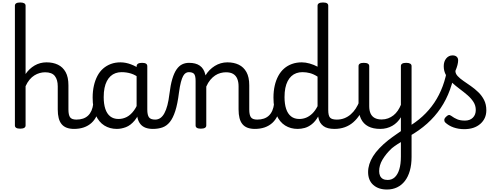

<svg xmlns="http://www.w3.org/2000/svg" viewBox="-20 -1021 4003 1546"><path d="M576 17Q542 17 517 7.5Q492 -2 476 -21.5Q460 -41 452.5 -70.5Q445 -100 445 -140V-326Q445 -379 421.5 -409Q398 -439 343 -439Q322 -439 300 -433Q278 -427 257 -414Q236 -401 218 -379.5Q200 -358 186 -327V-11Q186 2 175 8.5Q164 15 143 15Q121 15 110.5 8.5Q100 2 100 -11V-975Q100 -988 110.5 -994.5Q121 -1001 143 -1001Q164 -1001 175 -994.5Q186 -988 186 -975V-425Q200 -446 218.5 -463.5Q237 -481 258.5 -493.5Q280 -506 304 -512.5Q328 -519 355 -519Q407 -519 446.5 -500Q486 -481 508.5 -440.5Q531 -400 531 -334V-140Q531 -95 544.5 -76.5Q558 -58 595 -58Q609 -58 616 -46.5Q623 -35 621.5 -20.5Q620 -6 609 5.5Q598 17 576 17Z M576 17Q562 17 555.5 5.5Q549 -6 550.5 -20.5Q552 -35 563 -46.5Q574 -58 595 -58Q625 -58 648.5 -66Q672 -74 689 -90Q706 -106 716.5 -130Q727 -154 731 -186Q733 -201 746 -205.5Q759 -210 771.5 -205.5Q784 -201 782 -186Q778 -133 761 -94.5Q744 -56 717 -31.5Q690 -7 654.5 5Q619 17 576 17Z M921 17Q864 17 820 -10.5Q776 -38 751 -94Q726 -150 726 -235Q726 -287 736 -331Q746 -375 764.5 -410Q783 -445 810.5 -469Q838 -493 873 -506Q908 -519 950 -519Q991 -519 1034 -503Q1077 -487 1111 -461V-386Q1071 -418 1034.5 -429Q998 -440 959 -440Q933 -440 910.5 -432Q888 -424 870.5 -408Q853 -392 840.5 -368Q828 -344 821.5 -312Q815 -280 815 -239Q815 -184 828 -144.5Q841 -105 867.5 -84Q894 -63 934 -63Q970 -63 1001.5 -79.5Q1033 -96 1059.5 -132.5Q1086 -169 1105 -229L1121 -168Q1098 -91 1064.5 -51Q1031 -11 993.5 3Q956 17 921 17ZM1211 17Q1177 17 1152 7.5Q1127 -2 1111 -21.5Q1095 -41 1087.5 -70.5Q1080 -100 1080 -140V-486Q1080 -501 1091 -508Q1102 -515 1124 -515Q1145 -515 1155.5 -508.5Q1166 -502 1166 -488V-140Q1166 -95 1179.5 -76.5Q1193 -58 1230 -58Q1239 -58 1243.5 -46.5Q1248 -35 1246.5 -20.5Q1245 -6 1236.5 5.5Q1228 17 1211 17Z M1211 17Q1202 17 1198 5.5Q1194 -6 1196 -20.5Q1198 -35 1206 -46.5Q1214 -58 1229 -58Q1253 -58 1271.5 -71Q1290 -84 1304 -110Q1318 -136 1328 -174Q1338 -212 1344 -263Q1353 -337 1367.5 -385.5Q1382 -434 1402 -462.5Q1422 -491 1447 -503Q1472 -515 1502 -515Q1511 -515 1515.5 -503.5Q1520 -492 1519.5 -477.5Q1519 -463 1514 -451.5Q1509 -440 1500 -440Q1488 -440 1476.5 -433.5Q1465 -427 1455 -409.5Q1445 -392 1436.5 -359.5Q1428 -327 1421 -275Q1410 -185 1391.5 -127.5Q1373 -70 1347.5 -38.5Q1322 -7 1288 5Q1254 17 1211 17Z M2032 17Q1998 17 1973 7.5Q1948 -2 1932 -21.5Q1916 -41 1908.5 -70.5Q1901 -100 1901 -140V-326Q1901 -361 1890.5 -386.5Q1880 -412 1858 -425.5Q1836 -439 1799 -439Q1778 -439 1755.5 -433Q1733 -427 1712.5 -413.5Q1692 -400 1673.5 -378Q1655 -356 1641 -324V-11Q1641 2 1630 8.5Q1619 15 1597 15Q1576 15 1565.5 8.5Q1555 2 1555 -11V-369Q1555 -411 1543 -425.5Q1531 -440 1500 -440Q1485 -440 1478 -451.5Q1471 -463 1471 -477.5Q1471 -492 1479 -503.5Q1487 -515 1502 -515Q1529 -515 1550.5 -509.5Q1572 -504 1588.5 -492.5Q1605 -481 1616 -463.5Q1627 -446 1633 -422L1635 -414Q1649 -438 1668 -457Q1687 -476 1709.5 -490Q1732 -504 1757.5 -511.5Q1783 -519 1811 -519Q1863 -519 1902.5 -500Q1942 -481 1964.5 -440.5Q1987 -400 1987 -334V-140Q1987 -95 2000.5 -76.5Q2014 -58 2051 -58Q2065 -58 2072 -46.5Q2079 -35 2077.5 -20.5Q2076 -6 2065 5.5Q2054 17 2032 17Z M2032 17Q2018 17 2011.5 5.5Q2005 -6 2006.5 -20.5Q2008 -35 2019 -46.5Q2030 -58 2051 -58Q2081 -58 2104.5 -66Q2128 -74 2145 -90Q2162 -106 2172.5 -130Q2183 -154 2187 -186Q2189 -201 2202 -205.5Q2215 -210 2227.5 -205.5Q2240 -201 2238 -186Q2234 -133 2217 -94.5Q2200 -56 2173 -31.5Q2146 -7 2110.5 5Q2075 17 2032 17Z M2377 17Q2320 17 2276 -10.5Q2232 -38 2207 -94Q2182 -150 2182 -235Q2182 -287 2192 -331Q2202 -375 2221 -410Q2240 -445 2267.5 -469Q2295 -493 2331 -506Q2367 -519 2410 -519Q2440 -519 2473.5 -509.5Q2507 -500 2537 -484V-975Q2537 -988 2548 -994.5Q2559 -1001 2581 -1001Q2603 -1001 2613 -994.5Q2623 -988 2623 -975V-135Q2623 -90 2637.5 -74Q2652 -58 2692 -58Q2704 -58 2710 -46.5Q2716 -35 2714.5 -20.5Q2713 -6 2703 5.5Q2693 17 2673 17Q2645 17 2622.5 11.5Q2600 6 2584 -6Q2568 -18 2557.5 -35.5Q2547 -53 2543 -77L2542 -83Q2519 -43 2491 -21Q2463 1 2434 9Q2405 17 2377 17ZM2390 -63Q2419 -63 2445 -73.5Q2471 -84 2494.5 -106.5Q2518 -129 2537 -166V-404Q2506 -424 2476.5 -432Q2447 -440 2415 -440Q2389 -440 2366.5 -432Q2344 -424 2326.5 -408Q2309 -392 2296.5 -368Q2284 -344 2277.5 -312Q2271 -280 2271 -239Q2271 -184 2284 -144.5Q2297 -105 2323.5 -84Q2350 -63 2390 -63Z M2673 17Q2659 17 2652.5 5.5Q2646 -6 2647.5 -20.5Q2649 -35 2660 -46.5Q2671 -58 2692 -58Q2725 -58 2753 -69Q2781 -80 2804 -100Q2827 -120 2844.5 -147Q2862 -174 2874 -205Q2880 -220 2891.5 -218.5Q2903 -217 2911.5 -207Q2920 -197 2917 -186Q2902 -138 2878.5 -100.5Q2855 -63 2824.5 -36.5Q2794 -10 2756 3.5Q2718 17 2673 17Z M3096 505Q3027 505 2985.5 468Q2944 431 2944 364Q2944 333 2954 301Q2964 269 2984 237Q3004 205 3035 172.5Q3066 140 3106 108Q3123 95 3140 82.5Q3157 70 3174 58.5Q3191 47 3208 35V-77Q3195 -55 3177.5 -37.5Q3160 -20 3139 -8Q3118 4 3093.5 10.5Q3069 17 3042 17Q2984 17 2945 -3.5Q2906 -24 2886.5 -64.5Q2867 -105 2867 -166V-489Q2867 -502 2877.5 -508.5Q2888 -515 2909 -515Q2931 -515 2942 -508.5Q2953 -502 2953 -489V-166Q2953 -131 2964 -107Q2975 -83 2997.5 -71Q3020 -59 3053 -59Q3081 -59 3105 -68Q3129 -77 3148.5 -92.5Q3168 -108 3183 -130Q3198 -152 3208 -177V-489Q3208 -502 3218.5 -508.5Q3229 -515 3251 -515Q3272 -515 3283 -508.5Q3294 -502 3294 -489V243Q3294 305 3280 354Q3266 403 3240 436.5Q3214 470 3177.5 487.5Q3141 505 3096 505ZM3101 428Q3135 428 3158.5 406.5Q3182 385 3195 343Q3208 301 3208 240V123Q3194 131 3182 139Q3170 147 3159 154.5Q3148 162 3137 171Q3111 195 3092 218.5Q3073 242 3059.5 265Q3046 288 3039.5 311Q3033 334 3033 357Q3033 379 3040.5 395Q3048 411 3063 419.5Q3078 428 3101 428Z M3274 77Q3253 89 3240.5 84Q3228 79 3225.5 64Q3223 49 3231 33Q3239 17 3256 7Q3326 -33 3381 -83Q3436 -133 3477 -194Q3518 -255 3545 -328Q3572 -401 3584 -485Q3586 -493 3596 -496Q3606 -499 3619 -498Q3632 -497 3641 -492Q3650 -487 3648 -479Q3633 -381 3603.5 -299.5Q3574 -218 3528 -150Q3482 -82 3419.5 -26Q3357 30 3274 77Z M3718 19Q3672 19 3632 5Q3592 -9 3564 -36Q3557 -44 3557.5 -56Q3558 -68 3572 -81Q3583 -92 3592 -94.5Q3601 -97 3612 -89Q3638 -70 3662.5 -60Q3687 -50 3724 -50Q3764 -50 3787.5 -73.5Q3811 -97 3811 -135Q3811 -171 3792.5 -200Q3774 -229 3744.5 -254.5Q3715 -280 3682 -304.5Q3649 -329 3619.5 -356Q3590 -383 3571.5 -415.5Q3553 -448 3553 -488Q3553 -526 3573 -550.5Q3593 -575 3624 -575Q3645 -575 3657 -564.5Q3669 -554 3669 -535Q3669 -519 3663.5 -497.5Q3658 -476 3647 -450Q3647 -428 3665 -408.5Q3683 -389 3711.5 -369.5Q3740 -350 3771.5 -328Q3803 -306 3831.5 -278.5Q3860 -251 3878 -215.5Q3896 -180 3896 -133Q3896 -66 3847.5 -23.5Q3799 19 3718 19Z"/></svg>

Font: Playwrite PL
Style: Regular
Weight: 400
Designer: Veronika Burian, José Scaglione
Foundry: TypeTogether
Version: Version 1.002